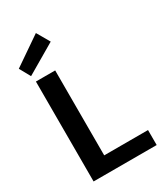

<svg xmlns="http://www.w3.org/2000/svg" viewBox="-228 -1060 1022 1165"><g transform="rotate(-30 283.0 -477.5)"><path d="M73 0V-700H208V-105H515V0ZM64 -743 22 -819 220 -955 272 -865Z"/></g></svg>

Font: DM Sans 10pt
Style: Bold
Weight: 700
Version: Version 4.004;gftools[0.9.30]